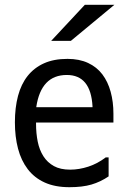

<svg xmlns="http://www.w3.org/2000/svg" viewBox="-20 -782 540 799"><path d="M131 -336H365V-339Q358 -470 258 -470Q151 -470 131 -337ZM261 -537Q310 -537 346.5 -520Q383 -503 406 -472.5Q429 -442 440.5 -400Q452 -358 452 -309V-272H130V-267Q130 -227 137 -192.5Q144 -158 160.5 -132Q177 -106 204 -91Q231 -76 272 -76Q309 -76 347.5 -88.5Q386 -101 420 -127H432V-48Q398 -25 360.5 -14Q323 -3 269 -3Q209 -3 166 -22.5Q123 -42 95.5 -78Q68 -114 55 -163.5Q42 -213 42 -273Q42 -334 55 -383Q68 -432 95 -466Q122 -500 163 -518.5Q204 -537 261 -537ZM333 -762H456L275 -612H193Z"/></svg>

Font: D2Coding
Style: Regular
Weight: 400
Monospace: yes
Designer: Yong-Rak Park; Jeong-Hwan Yoon; Sang-Min Lee;
Foundry: NHN Corporation
Version: Version 1.3.2; Build 20180524